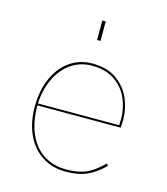

<svg xmlns="http://www.w3.org/2000/svg" viewBox="-106 -779 752 867"><g transform="rotate(15 270.0 -346.0)"><path d="M71 -243Q71 -317.5 96.5 -375.5Q122 -433.5 167.8 -465.8Q213.5 -498 273 -498Q342.5 -498 387.2 -465.8Q432 -433.5 452 -386Q472 -338.5 472 -291Q472 -267 470 -251H81Q81 -174 105.5 -118.5Q130 -63 175.2 -34Q220.5 -5 281 -5Q336.5 -5 373.5 -21Q410.5 -37 451 -78L460 -70Q416.5 -28 377.2 -11.5Q338 5 281 5Q218 5 170.5 -25.8Q123 -56.5 97 -112.5Q71 -168.5 71 -243ZM461 -260Q462 -271 462 -291Q462 -337.5 443.2 -382.5Q424.5 -427.5 382.2 -457.8Q340 -488 273 -488Q219.5 -488 177 -459Q134.5 -430 109.5 -378.2Q84.5 -326.5 81 -260ZM265 -697H281V-606H265Z"/></g></svg>

Font: HK Grotesk Thin
Style: Regular
Weight: 100
Designer: Alfredo Marco Pradil
Foundry: Hanken Design Co.
Version: Version 3.001